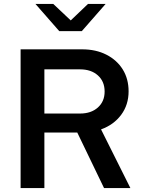

<svg xmlns="http://www.w3.org/2000/svg" viewBox="-20 -949 712 969"><path d="M84 0V-700H395Q464 -700 517 -673Q570 -646 599.5 -598.5Q629 -551 629 -488Q629 -420 591.5 -369.5Q554 -319 490 -296L638 0H505L370 -280H204V0ZM204 -376H384Q440 -376 474 -406.5Q508 -437 508 -487Q508 -538 474 -568.5Q440 -599 384 -599H204ZM249 -929 337 -846 424 -929H513L393 -792H279L159 -929Z"/></svg>

Font: Red Hat Text Medium
Style: Regular
Weight: 500
Designer: Pentagram, MCKL
Foundry: Pentagram, MCKL
Version: Version 1.023